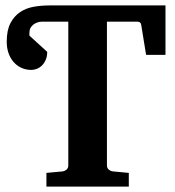

<svg xmlns="http://www.w3.org/2000/svg" viewBox="-20 -691 649 711"><path d="M521 -487.8 502.9 -599.1Q501.5 -610.8 487.8 -610.8H376V-78.1Q376 -68.4 383.1 -62.7Q390.1 -57.1 398.9 -56.2L457 -50.8V0H151.9V-50.8L210.9 -56.2Q219.2 -57.1 226.1 -62.7Q232.9 -68.4 232.9 -78.1V-610.8H136.2Q127.9 -610.8 119.4 -608.2Q110.8 -605.5 104 -600.3Q97.2 -595.2 93 -587.6Q88.9 -580.1 88.9 -569.8V-559.1L154.8 -499Q154.8 -481.9 149.2 -469.2Q143.6 -456.5 135 -448.2Q126.5 -439.9 116.2 -436Q106 -432.1 96.2 -432.1Q75.2 -432.1 58.3 -440.2Q41.5 -448.2 29.5 -462.4Q17.6 -476.6 11.2 -495.4Q4.9 -514.2 4.9 -536.1Q4.9 -579.1 18.8 -605.5Q32.7 -631.8 54.9 -646.5Q77.1 -661.1 105.2 -666Q133.3 -670.9 162.1 -670.9H592.8V-487.8Z"/></svg>

Font: Charis SIL Afr
Style: Bold
Weight: 700
Foundry: SIL International
Version: Version 5.000